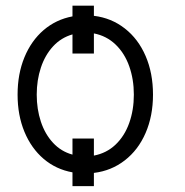

<svg xmlns="http://www.w3.org/2000/svg" viewBox="-20 -591 642 666"><path d="M305.7 -536.1Q366.2 -528.8 412.8 -492.4Q459.5 -456.1 485.1 -396.7Q510.7 -337.4 510.7 -262.7Q510.7 -189 485.1 -129.9Q459.5 -70.8 412.8 -34.7Q366.2 1.5 305.7 8.8V54.7H231.4V6.8Q174.3 -3.4 131.3 -40Q88.4 -76.7 64.7 -134Q41 -191.4 41 -262.7Q41 -334.5 64.7 -392.1Q88.4 -449.7 131.3 -486.6Q174.3 -523.4 231.4 -534.2V-571.3H305.7ZM305.7 -51.3Q349.6 -59.6 380.9 -89.4Q412.1 -119.1 428.2 -164.3Q444.3 -209.5 444.3 -262.7Q444.3 -315.9 428.2 -361.3Q412.1 -406.7 380.6 -436.8Q349.1 -466.8 305.7 -475.1V-405.3H231.4V-471.7Q191.9 -460.4 164.1 -430.2Q136.2 -399.9 121.8 -356.4Q107.4 -313 107.4 -262.7Q107.4 -212.4 121.8 -168.9Q136.2 -125.5 164.1 -95.5Q191.9 -65.4 231.4 -54.7V-110.4H305.7Z"/></svg>

Font: Pretendard Light
Style: Regular
Weight: 300
Designer: Base glyphs from Inter by Rasmus Andersson; Hangeul glyphs from Noto Sans CJK(Source Han Sans) by Jang Soo-young and Kan
Foundry: Kil Hyung-jin
Version: Version 1.309